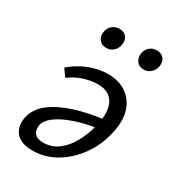

<svg xmlns="http://www.w3.org/2000/svg" viewBox="-155 -702 725 800"><g transform="rotate(30 208.0 -301.5)"><path d="M123 9Q93 9 72.5 0.5Q52 -8 41 -22.5Q30 -37 27 -55.5Q24 -74 28 -94Q38 -141 79.5 -172.5Q121 -204 183.5 -224Q246 -244 321 -253L318 -208Q256 -199 207.5 -182Q159 -165 130 -143.5Q101 -122 96 -98Q94 -89 95.5 -75.5Q97 -62 109 -52Q121 -42 146 -42Q187 -42 218.5 -66.5Q250 -91 271.5 -131Q293 -171 304 -218Q315 -264 309.5 -297Q304 -330 282.5 -348.5Q261 -367 222 -367Q195 -367 160 -357Q125 -347 91 -322L66 -357Q92 -379 120 -394Q148 -409 178.5 -417Q209 -425 239 -425Q292 -425 328 -399.5Q364 -374 377.5 -329.5Q391 -285 377 -224Q363 -159 325.5 -106Q288 -53 235.5 -22Q183 9 123 9ZM176 -515Q153 -515 141 -531Q129 -547 134 -570Q138 -589 152 -600.5Q166 -612 186 -612Q208 -612 219.5 -597Q231 -582 227 -560Q224 -541 210 -528Q196 -515 176 -515ZM356 -515Q333 -515 321.5 -531.5Q310 -548 314 -570Q318 -589 331.5 -600.5Q345 -612 366 -612Q388 -612 399.5 -597Q411 -582 407 -560Q404 -541 390 -528Q376 -515 356 -515Z"/></g></svg>

Font: Ysabeau Infant Medium
Style: Italic
Weight: 500
Italic angle: -12°
Designer: Christian Thalmann (Catharsis Fonts)
Version: Version 2.001;gftools[0.9.30]; featfreeze: ss01,ss02,lnum